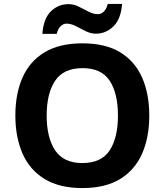

<svg xmlns="http://www.w3.org/2000/svg" viewBox="-20 -945 836 975"><path d="M738 -358Q738 -247 701.5 -164.5Q665 -82 590 -36Q515 10 398 10Q282 10 206.5 -36Q131 -82 94.5 -165Q58 -248 58 -359Q58 -469 94.5 -551.5Q131 -634 206.5 -679.5Q282 -725 399 -725Q515 -725 590 -679.5Q665 -634 701.5 -551.5Q738 -469 738 -358ZM217 -358Q217 -246 260 -181.5Q303 -117 398 -117Q495 -117 537 -181.5Q579 -246 579 -358Q579 -471 537 -535Q495 -599 399 -599Q303 -599 260 -535Q217 -471 217 -358ZM195 -773Q201 -851 238.5 -887.5Q276 -924 328 -924Q355 -924 380.5 -911Q406 -898 430.5 -885.5Q455 -873 478 -873Q493 -873 507 -886Q521 -899 527 -925H600Q594 -848 556 -811Q518 -774 467 -774Q441 -774 415.5 -786.5Q390 -799 365.5 -812Q341 -825 317 -825Q302 -825 288 -812Q274 -799 268 -773Z"/></svg>

Font: Noto IKEA Arabic
Style: Bold
Weight: 700
Designer: Monotype Design Team
Foundry: Monotype Imaging Inc.
Version: Version 1.200